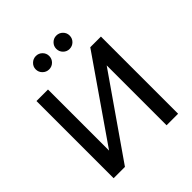

<svg xmlns="http://www.w3.org/2000/svg" viewBox="-241 -1084 1249 1249"><g transform="rotate(-45 383.0 -460.0)"><path d="M86 0V-710H192V-148L581 -710H679V0H573V-551L190 0ZM228 -859Q228 -884 246.5 -902Q265 -920 290 -920Q316 -920 334 -902Q352 -884 352 -859Q352 -833 334 -815Q316 -797 290 -797Q265 -797 246.5 -815Q228 -833 228 -859ZM417 -859Q417 -884 435 -902Q453 -920 478 -920Q504 -920 522 -902Q540 -884 540 -859Q540 -833 522 -815Q504 -797 478 -797Q453 -797 435 -815Q417 -833 417 -859Z"/></g></svg>

Font: Rising Sun Medium
Style: Regular
Weight: 500
Designer: Matt McInerney, Pablo Impallari, Rodrigo Fuenzalida (Raleway font), Stephen Hutchings (Greek), Cristiano Sobral (main ch
Foundry: The Rising Sun Project Authors
Version: Version 4.327; ttfautohint (v1.8.4.7-5d5b-dirty)